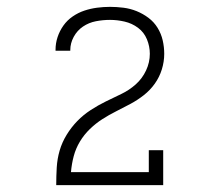

<svg xmlns="http://www.w3.org/2000/svg" viewBox="-20 -863 640 560"><path d="M144 -323V-324Q144 -349 145.5 -374.5Q147 -400 154 -424Q161 -448 174.5 -470Q188 -492 205.5 -510Q223 -528 244.5 -542Q266 -556 288.5 -567Q311 -578 334 -589Q357 -600 376 -617Q395 -634 406 -657.5Q417 -681 417 -706Q417 -728 408.5 -748.5Q400 -769 382.5 -782Q365 -795 343.5 -800Q322 -805 301 -805Q280 -805 259.5 -801Q239 -797 222 -785.5Q205 -774 195 -755.5Q185 -737 185 -717Q185 -716 185 -715.5Q185 -715 185 -715H142Q142 -715 142 -716Q142 -717 142 -718Q142 -737 148 -755Q154 -773 165 -788.5Q176 -804 192 -815Q208 -826 226 -832Q244 -838 263 -840.5Q282 -843 301 -843Q320 -843 340 -840.5Q360 -838 378.5 -830.5Q397 -823 413 -811Q429 -799 439.5 -782Q450 -765 454.5 -745.5Q459 -726 459 -706Q459 -683 452 -660.5Q445 -638 431.5 -619Q418 -600 399.5 -585.5Q381 -571 360.5 -560Q340 -549 319 -538.5Q298 -528 278.5 -515.5Q259 -503 242 -486.5Q225 -470 213 -450Q201 -430 195 -407.5Q189 -385 187 -361H414V-425H456V-323Z"/></svg>

Font: Iosevka Curly Slab XLtEx
Style: Regular
Weight: 200
Width: 7
Monospace: yes
Designer: Belleve Invis
Foundry: Belleve Invis
Version: Version 11.1.0; ttfautohint (v1.8.3)